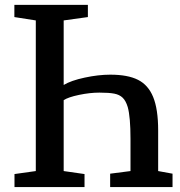

<svg xmlns="http://www.w3.org/2000/svg" viewBox="-20 -763 735 783"><path d="M239.7 -679.7V-416.5Q269.5 -434.6 325.4 -446.5Q381.3 -458.5 429.7 -458.5Q501 -458.5 542.7 -437.5Q584.5 -416.5 604.5 -367.7Q625 -317.9 625 -231V-65.4L683.6 -54.7V0H429.2V-54.7L512.2 -65.4V-196.3Q512.2 -285.6 501 -326.2Q493.2 -352.1 480.2 -364.5Q467.3 -377 446 -381.1Q424.8 -385.3 385.3 -385.3Q346.7 -385.3 302.2 -376Q257.8 -366.7 239.7 -354.5V-65.4L324.7 -53.2V0H39.1V-53.2L126 -65.4V-679.7L38.6 -693.4V-743.2H338.4V-693.4Z"/></svg>

Font: Merriweather
Style: Regular
Weight: 400
Designer: Eben Sorkin
Foundry: Eben Sorkin
Version: Version 1.584; ttfautohint (v1.8.1)